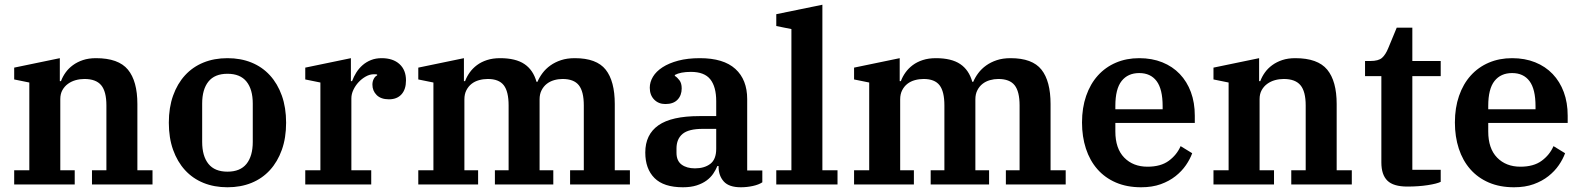

<svg xmlns="http://www.w3.org/2000/svg" viewBox="-20 -780 6689 812"><path d="M40 -60H104V-431L40 -444V-494L233 -534V-437H238Q245 -456 257.5 -473.5Q270 -491 288.5 -504.5Q307 -518 331 -526Q355 -534 386 -534Q481 -534 521 -485.5Q561 -437 561 -340V-60H625V0H369V-60H430V-334Q430 -393 408 -419.5Q386 -446 337 -446Q318 -446 300 -441Q282 -436 267.5 -425.5Q253 -415 244 -399Q235 -383 235 -361V-60H296V0H40Z M942 -54Q996 -54 1022.5 -87Q1049 -120 1049 -180V-342Q1049 -402 1022.5 -435Q996 -468 942 -468Q888 -468 861.5 -435Q835 -402 835 -342V-180Q835 -120 861.5 -87Q888 -54 942 -54ZM942 12Q886 12 840.5 -6.5Q795 -25 762.5 -60.5Q730 -96 712 -146.5Q694 -197 694 -261Q694 -325 712 -375.5Q730 -426 762.5 -461.5Q795 -497 840.5 -515.5Q886 -534 942 -534Q998 -534 1043.5 -515.5Q1089 -497 1121.5 -461.5Q1154 -426 1172 -375.5Q1190 -325 1190 -261Q1190 -197 1172 -146.5Q1154 -96 1121.5 -60.5Q1089 -25 1043.5 -6.5Q998 12 942 12Z M1271 -60H1335V-431L1271 -444V-494L1464 -534V-437H1469Q1476 -456 1487 -473.5Q1498 -491 1513.5 -504.5Q1529 -518 1549 -526Q1569 -534 1594 -534Q1642 -534 1669.5 -509Q1697 -484 1697 -440Q1697 -402 1678 -381Q1659 -360 1625 -360Q1591 -360 1573 -378Q1555 -396 1555 -422Q1555 -436 1561 -447Q1567 -458 1575 -461V-465Q1571 -466 1561 -466Q1544 -466 1527 -456.5Q1510 -447 1496.5 -432.5Q1483 -418 1474.5 -400Q1466 -382 1466 -364V-60H1550V0H1271Z M1749 -60H1813V-431L1749 -444V-494L1942 -534V-437H1947Q1954 -456 1966.5 -473.5Q1979 -491 1997 -504.5Q2015 -518 2039.5 -526Q2064 -534 2095 -534Q2161 -534 2198 -509Q2235 -484 2249 -434H2253Q2261 -453 2274.5 -471Q2288 -489 2307.5 -503Q2327 -517 2352.5 -525.5Q2378 -534 2411 -534Q2503 -534 2541.5 -485.5Q2580 -437 2580 -340V-60H2644V0H2391V-60H2449V-334Q2449 -393 2428 -419.5Q2407 -446 2359 -446Q2341 -446 2323.5 -441Q2306 -436 2292.5 -425.5Q2279 -415 2270.5 -398.5Q2262 -382 2262 -360V-60H2320V0H2073V-60H2131V-334Q2131 -393 2110.5 -419.5Q2090 -446 2043 -446Q2024 -446 2006 -441Q1988 -436 1974.5 -425.5Q1961 -415 1952.5 -398.5Q1944 -382 1944 -360V-60H2002V0H1749Z M2868 12Q2787 12 2748 -27Q2709 -66 2709 -135Q2709 -211 2764.5 -250Q2820 -289 2938 -289H3009V-352Q3009 -413 2984 -444.5Q2959 -476 2902 -476Q2858 -476 2834 -463V-459Q2844 -453 2853.5 -440.5Q2863 -428 2863 -406Q2863 -377 2845.5 -358.5Q2828 -340 2794 -340Q2765 -340 2746.5 -359Q2728 -378 2728 -409Q2728 -433 2741.5 -455.5Q2755 -478 2782 -495.5Q2809 -513 2848.5 -523.5Q2888 -534 2940 -534Q3040 -534 3090 -488.5Q3140 -443 3140 -361V-59H3204V-9Q3189 1 3164 6.5Q3139 12 3113 12Q3063 12 3041 -12.5Q3019 -37 3019 -75V-78H3014Q3007 -61 2996 -45Q2985 -29 2968 -16.5Q2951 -4 2926.5 4Q2902 12 2868 12ZM2919 -68Q2959 -68 2984 -87Q3009 -106 3009 -151V-235H2952Q2892 -235 2866.5 -213.5Q2841 -192 2841 -152V-134Q2841 -100 2862.5 -84Q2884 -68 2919 -68Z M3263 -60H3327V-657L3263 -670V-720L3458 -760V-60H3522V0H3263Z M3592 -60H3656V-431L3592 -444V-494L3785 -534V-437H3790Q3797 -456 3809.5 -473.5Q3822 -491 3840 -504.5Q3858 -518 3882.5 -526Q3907 -534 3938 -534Q4004 -534 4041 -509Q4078 -484 4092 -434H4096Q4104 -453 4117.5 -471Q4131 -489 4150.5 -503Q4170 -517 4195.5 -525.5Q4221 -534 4254 -534Q4346 -534 4384.5 -485.5Q4423 -437 4423 -340V-60H4487V0H4234V-60H4292V-334Q4292 -393 4271 -419.5Q4250 -446 4202 -446Q4184 -446 4166.5 -441Q4149 -436 4135.5 -425.5Q4122 -415 4113.5 -398.5Q4105 -382 4105 -360V-60H4163V0H3916V-60H3974V-334Q3974 -393 3953.5 -419.5Q3933 -446 3886 -446Q3867 -446 3849 -441Q3831 -436 3817.5 -425.5Q3804 -415 3795.5 -398.5Q3787 -382 3787 -360V-60H3845V0H3592Z M4806 12Q4746 12 4699.5 -8Q4653 -28 4621 -64.5Q4589 -101 4572.5 -151.5Q4556 -202 4556 -262Q4556 -324 4573.5 -374.5Q4591 -425 4623 -460.5Q4655 -496 4699.5 -515Q4744 -534 4798 -534Q4852 -534 4895.5 -516.5Q4939 -499 4969.5 -467Q5000 -435 5016.5 -390.5Q5033 -346 5033 -291V-260H4697V-224Q4697 -152 4734.5 -113.5Q4772 -75 4833 -75Q4889 -75 4923 -100Q4957 -125 4973 -162L5022 -132Q5013 -107 4995.5 -81.5Q4978 -56 4951.5 -35Q4925 -14 4889 -1Q4853 12 4806 12ZM4697 -318H4897V-331Q4897 -403 4871.5 -437Q4846 -471 4798 -471Q4750 -471 4723.5 -437.5Q4697 -404 4697 -332Z M5112 -60H5176V-431L5112 -444V-494L5305 -534V-437H5310Q5317 -456 5329.5 -473.5Q5342 -491 5360.5 -504.5Q5379 -518 5403 -526Q5427 -534 5458 -534Q5553 -534 5593 -485.5Q5633 -437 5633 -340V-60H5697V0H5441V-60H5502V-334Q5502 -393 5480 -419.5Q5458 -446 5409 -446Q5390 -446 5372 -441Q5354 -436 5339.5 -425.5Q5325 -415 5316 -399Q5307 -383 5307 -361V-60H5368V0H5112Z M5932 9Q5873 9 5847.5 -16Q5822 -41 5822 -93V-458H5753V-522H5775Q5810 -522 5825 -535.5Q5840 -549 5851 -576L5887 -663H5953V-522H6073V-458H5953V-62H6073V-11Q6057 -3 6018 3Q5979 9 5932 9Z M6383 12Q6323 12 6276.5 -8Q6230 -28 6198 -64.5Q6166 -101 6149.5 -151.5Q6133 -202 6133 -262Q6133 -324 6150.5 -374.5Q6168 -425 6200 -460.5Q6232 -496 6276.5 -515Q6321 -534 6375 -534Q6429 -534 6472.5 -516.5Q6516 -499 6546.5 -467Q6577 -435 6593.5 -390.5Q6610 -346 6610 -291V-260H6274V-224Q6274 -152 6311.5 -113.5Q6349 -75 6410 -75Q6466 -75 6500 -100Q6534 -125 6550 -162L6599 -132Q6590 -107 6572.5 -81.5Q6555 -56 6528.5 -35Q6502 -14 6466 -1Q6430 12 6383 12ZM6274 -318H6474V-331Q6474 -403 6448.5 -437Q6423 -471 6375 -471Q6327 -471 6300.5 -437.5Q6274 -404 6274 -332Z"/></svg>

Font: IBM Plex Serif SemiBold
Style: Regular
Weight: 600
Designer: Mike Abbink, Paul van der Laan, Pieter van Rosmalen
Foundry: Bold Monday
Version: Version 2.5